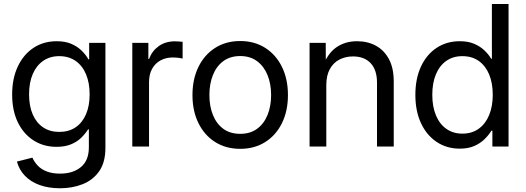

<svg xmlns="http://www.w3.org/2000/svg" viewBox="-20 -748 2685 980"><path d="M286.6 212.9Q227.5 212.9 181.9 196.3Q136.2 179.7 106.9 148.9Q77.6 118.2 66.4 76.7L145.5 56.6Q154.8 78.6 172.6 97.4Q190.4 116.2 218.8 127.2Q247.1 138.2 286.6 138.2Q353 138.2 393.3 104.5Q433.6 70.8 433.6 3.9V-87.9H429.7Q415 -64.5 393.6 -43.9Q372.1 -23.4 341.6 -11Q311 1.5 268.6 1.5Q202.6 1.5 151.4 -31.2Q100.1 -64 71 -123.8Q42 -183.6 42 -265.6Q42 -347.2 70.8 -408.4Q99.6 -469.7 150.9 -503.7Q202.1 -537.6 269.5 -537.6Q312 -537.6 342.8 -524.7Q373.5 -511.7 395.5 -490.7Q417.5 -469.7 431.2 -445.3H435.1V-529.3H518.1V6.3Q518.1 80.1 486.6 125.5Q455.1 170.9 402.3 191.9Q349.6 212.9 286.6 212.9ZM282.2 -74.7Q331.1 -74.7 365.7 -98.1Q400.4 -121.6 418.9 -164.6Q437.5 -207.5 437.5 -266.6Q437.5 -324.7 419.2 -368.7Q400.9 -412.6 366 -437Q331.1 -461.4 282.2 -461.4Q234.9 -461.4 200.2 -437.3Q165.5 -413.1 147 -369.6Q128.4 -326.2 128.4 -266.6Q128.4 -206.5 147.2 -163.6Q166 -120.6 200.4 -97.7Q234.9 -74.7 282.2 -74.7Z M655.3 0V-529.3H737.3V-446.8H740.7Q755.4 -487.3 789.8 -512.2Q824.2 -537.1 872.6 -537.1Q883.3 -537.1 894.5 -536.1Q905.8 -535.2 912.1 -534.7V-449.2Q907.2 -450.7 892.6 -452.6Q877.9 -454.6 860.4 -454.6Q827.1 -454.6 799.8 -439.9Q772.5 -425.3 756.6 -397.2Q740.7 -369.1 740.7 -328.1V0Z M1206.1 11.7Q1133.3 11.7 1078.4 -22.9Q1023.4 -57.6 992.9 -119.6Q962.4 -181.6 962.4 -262.7Q962.4 -344.2 992.9 -406.5Q1023.4 -468.8 1078.4 -503.7Q1133.3 -538.6 1206.1 -538.6Q1278.8 -538.6 1333.7 -503.7Q1388.7 -468.8 1419.2 -406.5Q1449.7 -344.2 1449.7 -262.7Q1449.7 -181.6 1419.2 -119.6Q1388.7 -57.6 1333.7 -22.9Q1278.8 11.7 1206.1 11.7ZM1206.1 -64.9Q1257.3 -64.9 1292.5 -90.8Q1327.6 -116.7 1345.7 -161.6Q1363.8 -206.5 1363.8 -262.7Q1363.8 -319.3 1345.7 -364.3Q1327.6 -409.2 1292.5 -435.5Q1257.3 -461.9 1206.1 -461.9Q1154.8 -461.9 1119.6 -435.8Q1084.5 -409.7 1066.7 -364.7Q1048.8 -319.8 1048.8 -262.7Q1048.8 -206.1 1066.7 -161.4Q1084.5 -116.7 1119.4 -90.8Q1154.3 -64.9 1206.1 -64.9Z M1645.5 -313V0H1560.1V-529.3H1642.6L1643.1 -400.9H1624.5Q1649.9 -473.1 1695.3 -505.4Q1740.7 -537.6 1802.2 -537.6Q1856 -537.6 1898.2 -514.9Q1940.4 -492.2 1965.1 -446.5Q1989.7 -400.9 1989.7 -332V0H1904.3V-325.7Q1904.3 -390.6 1872.1 -425.3Q1839.8 -460 1781.7 -460Q1743.7 -460 1712.6 -444.1Q1681.6 -428.2 1663.6 -395.5Q1645.5 -362.8 1645.5 -313Z M2327.1 10.7Q2259.8 10.7 2208.5 -23.7Q2157.2 -58.1 2128.7 -119.6Q2100.1 -181.2 2100.1 -263.7Q2100.1 -346.7 2128.7 -408.2Q2157.2 -469.7 2208.5 -503.7Q2259.8 -537.6 2327.1 -537.6Q2369.6 -537.6 2400.4 -524.4Q2431.2 -511.2 2452.6 -490.7Q2474.1 -470.2 2487.3 -447.8H2490.7V-727.5H2575.7V0H2493.2V-81.1H2488.3Q2474.1 -57.6 2452.1 -36.6Q2430.2 -15.6 2399.7 -2.4Q2369.1 10.7 2327.1 10.7ZM2339.8 -65.9Q2388.7 -65.9 2423.3 -90.8Q2458 -115.7 2476.6 -160.4Q2495.1 -205.1 2495.1 -264.2Q2495.1 -323.7 2476.8 -367.9Q2458.5 -412.1 2423.8 -436.8Q2389.2 -461.4 2339.8 -461.4Q2292.5 -461.4 2258.1 -437.3Q2223.6 -413.1 2205.1 -368.9Q2186.5 -324.7 2186.5 -264.2Q2186.5 -204.1 2205.1 -159.4Q2223.6 -114.7 2258.3 -90.3Q2293 -65.9 2339.8 -65.9Z"/></svg>

Font: Inter 24pt
Style: Regular
Weight: 400
Designer: Rasmus Andersson
Foundry: rsms
Version: Version 4.001;git-66647c0bb